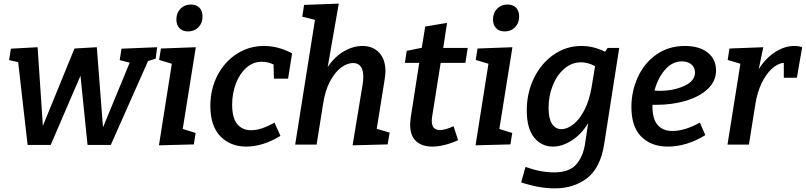

<svg xmlns="http://www.w3.org/2000/svg" viewBox="-20 -796 4436 1057"><path d="M649 -528 845 -536 837 -473 795 -460 590 2H462L423 -379L259 2H132L80 -454L30 -465L40 -528L187 -536L216 -103L390 -529L513 -536L547 -95L694 -451L639 -465Z M866 -529 1058 -536 986 -86 1057 -64 1047 -1 855 4 926 -445 856 -466ZM951 -689Q951 -725 973.5 -748Q996 -771 1031 -771Q1061 -771 1078 -753.5Q1095 -736 1095 -705Q1095 -669 1072.5 -646Q1050 -623 1015 -623Q985 -623 968 -641Q951 -659 951 -689Z M1258 -220Q1258 -147 1286 -113Q1314 -79 1362 -79Q1418 -79 1491 -121L1524 -48Q1477 -19 1429 -4Q1381 11 1336 11Q1248 11 1193 -46Q1138 -103 1138 -213Q1138 -306 1177.5 -381.5Q1217 -457 1284.5 -500Q1352 -543 1433 -543Q1512 -543 1588 -502L1566 -363H1488L1486 -441Q1455 -456 1421 -456Q1373 -456 1336 -423Q1299 -390 1278.5 -335.5Q1258 -281 1258 -220Z M2054 -87 2125 -66 2114 -1 1921 4 1977 -335Q1980 -356 1980 -373Q1980 -410 1966 -429.5Q1952 -449 1924 -449Q1891 -449 1857 -423.5Q1823 -398 1796 -346.5Q1769 -295 1758 -220L1723 0H1605L1714 -687L1644 -704L1654 -769L1845 -776L1784 -427Q1823 -485 1874 -514Q1925 -543 1975 -543Q2033 -543 2067.5 -506Q2102 -469 2102 -404Q2102 -391 2098 -361Z M2406 -450 2359 -154Q2357 -142 2357 -130Q2357 -80 2402 -80Q2430 -80 2477 -101L2502 -24Q2423 11 2359 11Q2303 11 2270.5 -19Q2238 -49 2238 -109Q2238 -126 2241 -148L2288 -450H2209L2219 -516L2302 -533L2321 -650L2441 -670L2420 -532H2555L2542 -450Z M2609 -529 2801 -536 2729 -86 2800 -64 2790 -1 2598 4 2669 -445 2599 -466ZM2694 -689Q2694 -725 2716.5 -748Q2739 -771 2774 -771Q2804 -771 2821 -753.5Q2838 -736 2838 -705Q2838 -669 2815.5 -646Q2793 -623 2758 -623Q2728 -623 2711 -641Q2694 -659 2694 -689Z M3325 -532H3389L3306 -2Q3286 127 3213 184Q3140 241 3034 241Q2948 241 2849 208L2873 123Q2957 153 3030 153Q3113 153 3151 110.5Q3189 68 3200 0L3218 -118Q3180 -56 3127.5 -22.5Q3075 11 3024 11Q2961 11 2920.5 -39Q2880 -89 2880 -188Q2880 -285 2919.5 -366Q2959 -447 3028 -495Q3097 -543 3181 -543Q3248 -543 3311 -511ZM3237 -317 3256 -432Q3216 -453 3178 -453Q3128 -453 3087 -418Q3046 -383 3023 -325.5Q3000 -268 3000 -202Q3000 -143 3019 -114Q3038 -85 3071 -85Q3103 -85 3137 -112Q3171 -139 3198 -191.5Q3225 -244 3237 -317Z M3572 -219V-209Q3572 -141 3600.5 -108Q3629 -75 3682 -75Q3750 -75 3833 -121L3863 -52Q3760 11 3656 11Q3566 11 3511 -43Q3456 -97 3456 -207Q3456 -294 3491.5 -371.5Q3527 -449 3594 -496Q3661 -543 3750 -543Q3830 -543 3876 -506.5Q3922 -470 3922 -409Q3922 -349 3876 -306Q3830 -263 3755 -241Q3680 -219 3595 -219ZM3583 -297Q3593 -296 3612 -296Q3688 -296 3747 -323Q3806 -350 3806 -397Q3806 -424 3786.5 -441Q3767 -458 3734 -458Q3681 -458 3641 -412Q3601 -366 3583 -297Z M4396 -536 4367 -368H4295V-450Q4261 -447 4229 -417.5Q4197 -388 4172.5 -337Q4148 -286 4138 -220L4103 0H3985L4056 -445L3986 -466L3996 -529L4182 -536L4157 -415Q4195 -476 4247.5 -509.5Q4300 -543 4352 -543Q4378 -543 4396 -536Z"/></svg>

Font: Bitter Pro SemiBold
Style: Italic
Weight: 600
Italic angle: -9°
Designer: Sol Matas, and Bitter project Authors
Foundry: Sol Matas
Version: Version 1.010